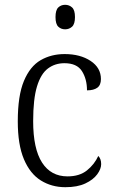

<svg xmlns="http://www.w3.org/2000/svg" viewBox="-20 -769 476 799"><path d="M252 10Q195 10 150 -18Q105 -46 79.5 -106.5Q54 -167 54 -264Q54 -371 79.5 -432Q105 -493 149 -518.5Q193 -544 249 -544Q314 -544 357 -515.5Q400 -487 400 -440Q400 -415 385 -404Q370 -393 342 -393Q342 -440 321 -473Q300 -506 248 -506Q209 -506 179.5 -484Q150 -462 134 -409.5Q118 -357 118 -265Q118 -150 155 -92.5Q192 -35 261 -35Q311 -35 342 -60Q373 -85 389 -120Q401 -108 401 -86Q401 -66 384.5 -43.5Q368 -21 335 -5.5Q302 10 252 10ZM251 -647Q234 -647 222.5 -658Q211 -669 211 -698Q211 -727 222.5 -738Q234 -749 251 -749Q268 -749 280 -738Q292 -727 292 -698Q292 -669 280 -658Q268 -647 251 -647Z"/></svg>

Font: Noto Serif Armenian SemiCondensed Light
Style: Regular
Weight: 300
Width: 4
Designer: Monotype Design Team
Foundry: Monotype Imaging Inc.
Version: Version 2.008; ttfautohint (v1.8.4.7-5d5b)